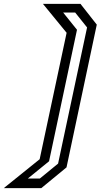

<svg xmlns="http://www.w3.org/2000/svg" viewBox="-100 -770 520 990"><path d="M113 200H-80.5L104.5 51L243.5 -601L121.5 -750H315L399 -643L243 93ZM105.5 150.5 199.5 73.5 349 -628.5 287.5 -705.5H225.5L297 -616.5L153 61.5L43.5 150.5Z"/></svg>

Font: Tourney Expanded Medium
Style: Italic
Weight: 500
Width: 7
Italic angle: -12°
Designer: Tyler Finck
Foundry: Etcetera Type Co
Version: Version 1.010; ttfautohint (v1.8.3)